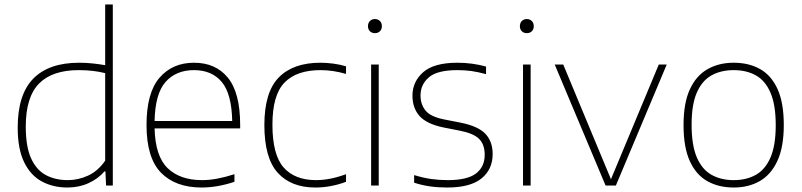

<svg xmlns="http://www.w3.org/2000/svg" viewBox="-20 -828 3578 857"><path d="M281 9Q217 9 166.8 -18Q116.5 -45 87.8 -104Q59 -163 59 -259Q59 -406 128.5 -477Q198 -548 333.5 -548Q364 -548 394.2 -544.8Q424.5 -541.5 449.5 -537V-808H483.5V0H453.5L450.5 -63H446.5Q418 -30 375.2 -10.5Q332.5 9 281 9ZM282.5 -24Q329 -24 373.2 -44.2Q417.5 -64.5 449.5 -111V-501.5Q397.5 -515 331.5 -515Q213 -515 154 -454.8Q95 -394.5 95 -263Q95 -173.5 118.8 -121.2Q142.5 -69 184.8 -46.5Q227 -24 282.5 -24Z M880 9Q763.5 9 698.8 -57Q634 -123 634 -270Q634 -413.5 691.8 -480.8Q749.5 -548 846 -548Q943 -548 997.5 -480.8Q1052 -413.5 1052 -270V-255H670Q673 -130.5 728.5 -77.2Q784 -24 882 -24Q915.5 -24 950.8 -30.8Q986 -37.5 1026.5 -50.5V-16.5Q950 9 880 9ZM846 -515Q766 -515 719.2 -462.5Q672.5 -410 670 -288H1016.5Q1014 -409.5 969.8 -462.2Q925.5 -515 846 -515Z M1387.5 9Q1279 9 1219.5 -57Q1160 -123 1160 -270Q1160 -416.5 1224.2 -482.2Q1288.5 -548 1410 -548Q1438.5 -548 1468.2 -544Q1498 -540 1524.5 -532V-498Q1467 -515 1410.5 -515Q1304 -515 1250 -459.5Q1196 -404 1196 -272Q1196 -137 1246 -80.5Q1296 -24 1391 -24Q1419.5 -24 1452.2 -30Q1485 -36 1524.5 -50.5V-16.5Q1456.5 9 1387.5 9Z M1636.5 0V-540H1670.5V0ZM1653.5 -680Q1640 -680 1631.2 -688.5Q1622.5 -697 1622.5 -711Q1622.5 -725.5 1631.2 -734.2Q1640 -743 1653.5 -743Q1667 -743 1675.8 -734.2Q1684.5 -725.5 1684.5 -711Q1684.5 -697 1675.8 -688.5Q1667 -680 1653.5 -680Z M1976 9Q1935.5 9 1899.8 4Q1864 -1 1828.5 -12.5V-46.5Q1871.5 -33.5 1906.5 -28.8Q1941.5 -24 1978.5 -24Q2066 -24 2104.8 -53.8Q2143.5 -83.5 2143.5 -137Q2143.5 -182.5 2119 -207.5Q2094.5 -232.5 2033.5 -244.5L1960 -259Q1884.5 -274.5 1852.8 -310Q1821 -345.5 1821 -401Q1821 -463.5 1869 -505.8Q1917 -548 2022 -548Q2087.5 -548 2149.5 -531V-497Q2113 -507 2083.8 -511Q2054.5 -515 2022 -515Q1931.5 -515 1894.2 -482.8Q1857 -450.5 1857 -402Q1857 -362.5 1879.2 -334.8Q1901.5 -307 1962 -295L2036 -280.5Q2114 -265 2146.5 -230.8Q2179 -196.5 2179 -140.5Q2179 -72 2129.2 -31.5Q2079.5 9 1976 9Z M2314.5 0V-540H2348.5V0ZM2331.5 -680Q2318 -680 2309.2 -688.5Q2300.5 -697 2300.5 -711Q2300.5 -725.5 2309.2 -734.2Q2318 -743 2331.5 -743Q2345 -743 2353.8 -734.2Q2362.5 -725.5 2362.5 -711Q2362.5 -697 2353.8 -688.5Q2345 -680 2331.5 -680Z M2683 0 2456 -540H2494L2707 -28L2920.5 -540H2956L2729 0Z M3255 9Q3188 9 3137.5 -19.2Q3087 -47.5 3059 -109Q3031 -170.5 3031 -270Q3031 -368 3059.2 -429.2Q3087.5 -490.5 3138 -519.2Q3188.5 -548 3255 -548Q3322 -548 3372.2 -520Q3422.5 -492 3450.5 -430.8Q3478.5 -369.5 3478.5 -270Q3478.5 -172 3450.2 -110.5Q3422 -49 3371.8 -20Q3321.5 9 3255 9ZM3255 -24Q3312 -24 3354 -47.8Q3396 -71.5 3419.2 -125.2Q3442.5 -179 3442.5 -269Q3442.5 -360 3419.2 -414Q3396 -468 3354 -491.5Q3312 -515 3255 -515Q3198 -515 3155.8 -491.5Q3113.5 -468 3090.2 -414.5Q3067 -361 3067 -271.5Q3067 -180 3090.2 -125.8Q3113.5 -71.5 3155.8 -47.8Q3198 -24 3255 -24Z"/></svg>

Font: Encode Sans Semi Expanded Thin
Style: Regular
Weight: 100
Width: 6
Designer: Multiple Designers
Foundry: Impallari Type
Version: Version 3.000; ttfautohint (v1.8.3) -l 8 -r 50 -G 200 -x 14 